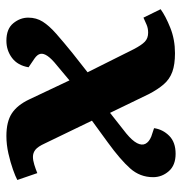

<svg xmlns="http://www.w3.org/2000/svg" viewBox="-4 -564 582 615"><g transform="rotate(-90 287.5 -256.0)"><path d="M338 -325 387 -366Q407 -382 416 -395Q425 -408 423 -418Q421 -428 408 -437L380 -456Q386 -491 410 -509Q434 -527 465 -527Q503 -527 521 -505Q539 -483 539 -457Q539 -431 526 -410.5Q513 -390 487.5 -367.5Q462 -345 425 -315L364 -267L438 -119Q451 -94 462 -83.5Q473 -73 491 -73Q505 -73 516.5 -78Q528 -83 539 -88L566 -33Q544 -17 506.5 -2Q469 13 425 13Q389 13 365.5 4.5Q342 -4 325.5 -23Q309 -42 294 -71L234 -195L168 -143Q145 -124 137 -108.5Q129 -93 135 -81.5Q141 -70 158 -63L185 -54Q181 -26 160.5 -5.5Q140 15 103 15Q66 15 47 -7Q28 -29 28 -57Q28 -99 56 -130.5Q84 -162 139 -202L209 -253L136 -404Q126 -426 116 -434Q106 -442 93 -442Q82 -442 67.5 -437.5Q53 -433 41 -428L19 -492Q30 -498 52.5 -506Q75 -514 103.5 -520.5Q132 -527 160 -527Q206 -527 232.5 -509.5Q259 -492 277 -454Z"/></g></svg>

Font: Literata 18pt
Style: Bold Italic
Weight: 700
Italic angle: -2°
Designer: Latin by Veronika Burian and Jose Scaglione. Greek by Irene Vlachou. Cyrillic by Vera Evstafieva
Foundry: TypeTogether
Version: Version 3.103;gftools[0.9.29]